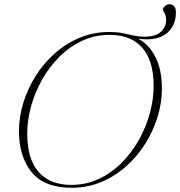

<svg xmlns="http://www.w3.org/2000/svg" viewBox="-20 -876 850 906"><path d="M744 -457.5Q744 -391 723.5 -324.2Q703 -257.5 665.2 -197.5Q627.5 -137.5 574.8 -90.8Q522 -44 457.2 -17Q392.5 10 318.5 10Q189.5 10 129.5 -63.2Q69.5 -136.5 69.5 -257.5Q69.5 -324 90 -390.8Q110.5 -457.5 148.2 -517.5Q186 -577.5 238.8 -624.2Q291.5 -671 356.2 -698Q421 -725 495 -725Q532.5 -725 559.5 -719.5Q586.5 -714 610.2 -708.5Q634 -703 662.5 -703Q715 -703 739.5 -726.2Q764 -749.5 764 -782.5Q764 -800.5 756.5 -813.8Q749 -827 749 -829.5Q749 -838.5 758.2 -847.2Q767.5 -856 780.5 -856Q793 -856 801.5 -847.2Q810 -838.5 810 -817Q810 -751.5 763.2 -716.2Q716.5 -681 632 -693.5Q682.5 -667 713.2 -607.2Q744 -547.5 744 -457.5ZM108.5 -245Q108.5 -126 162 -64.8Q215.5 -3.5 316.5 -3.5Q386.5 -3.5 446.5 -31.8Q506.5 -60 554.2 -108Q602 -156 635.8 -216.5Q669.5 -277 687.2 -342.5Q705 -408 705 -470Q705 -589 651.8 -650.2Q598.5 -711.5 497 -711.5Q427 -711.5 367 -683.2Q307 -655 259.2 -607Q211.5 -559 177.8 -498.5Q144 -438 126.2 -372.8Q108.5 -307.5 108.5 -245Z"/></svg>

Font: Newsreader Display ExtraLight
Style: Italic
Weight: 275
Italic angle: -17°
Designer: Hugues Gentile
Foundry: Production Type
Version: Version 1.001